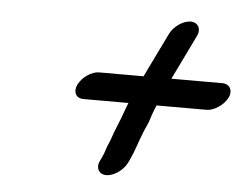

<svg xmlns="http://www.w3.org/2000/svg" viewBox="-43 -605 784 619"><g transform="rotate(5 349.0 -295.5)"><path d="M388 -82 393 -92C409 -126 416 -154 430 -188L444 -220C448 -234 456 -257 464 -275H626C650 -275 681 -296 693 -320C705 -344 693 -365 669 -365H504L574 -509C586 -533 574 -554 550 -554C526 -554 496 -533 484 -509L414 -365H270C246 -365 216 -344 204 -320C192 -296 203 -275 227 -275H373C370 -267 366 -258 363 -249C352 -216 336 -183 326 -151L316 -127C312 -114 309 -105 303 -92L298 -82C286 -58 298 -37 322 -37C346 -37 376 -58 388 -82Z"/></g></svg>

Font: Electronic
Style: BlkUltIt
Weight: 900
Version: Version 1.011